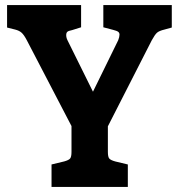

<svg xmlns="http://www.w3.org/2000/svg" viewBox="-20 -740 700 760"><path d="M660 -720V-631L631 -623Q610 -618 601.5 -610.5Q593 -603 581 -581L407 -240V-139Q407 -119 412.5 -112.5Q418 -106 436 -101L486 -89V0H184V-89L234 -101Q252 -106 257.5 -112.5Q263 -119 263 -139V-241L86 -581Q75 -602 65.5 -610.5Q56 -619 40 -623L8 -631V-720H301V-632L266 -621Q250 -618 246 -613.5Q242 -609 242 -602Q242 -591 247 -581L348 -377L448 -581Q453 -594 453 -603Q453 -610 448 -614Q443 -618 427 -622L389 -632V-720Z"/></svg>

Font: Enriqueta
Style: Bold
Weight: 700
Designer: Viviana Monsalve, Gustavo Ibarra
Foundry: 72Puntos
Version: Version 2.000